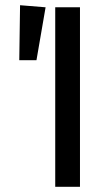

<svg xmlns="http://www.w3.org/2000/svg" viewBox="-20 -717 427 737"><path d="M287 0H192V-689H287ZM155 -689 120 -486H54L57 -697Z"/></svg>

Font: Fira Sans
Style: Regular
Weight: 400
Designer: bBox Type GmbH & Carrois Corporate GbR & Edenspiekermann AG
Foundry: bBox Type GmbH & Carrois Corporate GbR & Edenspiekermann AG
Version: Version 4.301